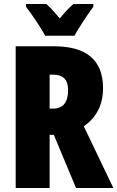

<svg xmlns="http://www.w3.org/2000/svg" viewBox="-20 -947 591 967"><path d="M499 -503Q499 -378 402 -311L551 0H363L251 -268H230V0H59V-714H251Q499 -714 499 -503ZM230 -571V-400H247Q323 -400 323 -494Q323 -571 248 -571ZM450 -913Q427 -882 398.5 -838.5Q370 -795 355 -767H207Q195 -792 163.5 -839Q132 -886 111 -913V-927H213Q241 -903 281 -854Q320 -902 350 -927H450Z"/></svg>

Font: Noto Sans UI CondBlack
Style: Regular
Weight: 900
Width: 3
Designer: Monotype Design Team
Foundry: Monotype Imaging Inc.
Version: Version 1.001